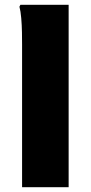

<svg xmlns="http://www.w3.org/2000/svg" viewBox="-20 -780 378 800"><path d="M72 0V-595Q72 -615 71.5 -645Q71 -675 68.5 -704.5Q66 -734 61 -752L65 -760H266V0Z"/></svg>

Font: Kufam ExtraBold
Style: Regular
Weight: 800
Designer: Wael Morcos, Artur Schmal
Foundry: Original Type
Version: Version 1.300; ttfautohint (v1.8.3)